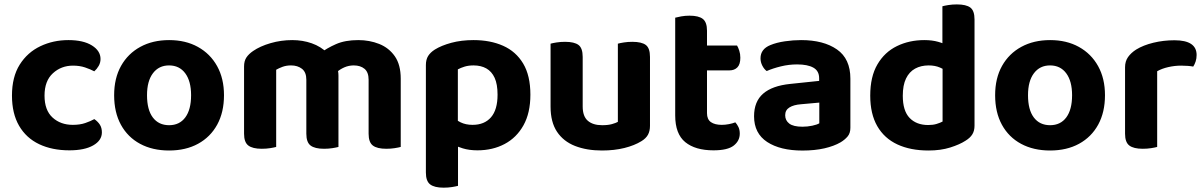

<svg xmlns="http://www.w3.org/2000/svg" viewBox="-20 -680 5564 887"><path d="M317.1 -376.8Q262.8 -376.8 224.3 -341.5Q185.7 -306.1 185.7 -238.4Q185.7 -170.8 222.8 -137Q259.8 -103.2 316.4 -103.2Q349.2 -103.2 373.8 -111.6Q398.4 -120.1 415.8 -129.8Q432.9 -117.7 441.8 -103.4Q450.7 -89 450.7 -68.4Q450.7 -31.3 410.7 -8.4Q370.8 14.5 300.4 14.5Q220.8 14.5 160.9 -13.9Q101.1 -42.3 68.2 -98.9Q35.3 -155.6 35.3 -238.4Q35.3 -324.7 71.1 -381.5Q106.9 -438.2 166.4 -466.5Q225.8 -494.8 296.1 -494.8Q365 -494.8 404.7 -470Q444.4 -445.2 444.4 -407.5Q444.4 -390.2 435.9 -375.5Q427.4 -360.8 415.6 -350.5Q397.4 -360.2 372.8 -368.5Q348.2 -376.8 317.1 -376.8Z M1014.8 -240.1Q1014.8 -161.6 983.5 -104.3Q952.2 -47.1 895.2 -15.9Q838.2 15.3 761.2 15.3Q684.5 15.3 627.3 -15.5Q570.2 -46.2 538.7 -103.5Q507.3 -160.8 507.3 -240.1Q507.3 -318.5 539.2 -375.5Q571.2 -432.5 628.4 -463.6Q685.6 -494.8 761.4 -494.8Q837.3 -494.8 894.2 -463.3Q951.2 -431.8 983 -374.6Q1014.8 -317.4 1014.8 -240.1ZM761 -377.8Q713.9 -377.8 686.6 -341.7Q659.2 -305.6 659.2 -240.1Q659.2 -172.8 686.1 -137.2Q713 -101.6 761.2 -101.6Q809.4 -101.6 836.1 -137.7Q862.8 -173.8 862.8 -240.1Q862.8 -304.9 835.8 -341.4Q808.8 -377.8 761 -377.8Z M1543.6 -330.6V-217.2H1395.2V-311.7Q1395.2 -346.3 1375.1 -362.1Q1354.9 -377.8 1324.6 -377.8Q1302.8 -377.8 1285.2 -371.3Q1267.6 -364.7 1255.9 -357.8V-217.2H1107.5V-372.8Q1107.5 -398.1 1118.3 -414.4Q1129.1 -430.6 1149.3 -444.4Q1181.6 -466.7 1230 -480.7Q1278.3 -494.8 1330.2 -494.8Q1378.2 -494.8 1420.2 -480Q1462.2 -465.3 1493.4 -434.5Q1500.9 -427.7 1508.3 -421.2Q1515.8 -414.7 1519.8 -406.7Q1529.8 -390.9 1536.7 -371.1Q1543.6 -351.4 1543.6 -330.6ZM1831.3 -316.5V-217.2H1682.9V-311.7Q1682.9 -346.3 1664 -362.1Q1645.1 -377.8 1614.1 -377.8Q1591.2 -377.8 1570.5 -368.7Q1549.8 -359.5 1535.2 -346.2L1456.8 -432.3Q1489.7 -457.5 1532.1 -476.1Q1574.4 -494.8 1635.3 -494.8Q1687 -494.8 1731.8 -477Q1776.6 -459.2 1804 -420.1Q1831.3 -380.9 1831.3 -316.5ZM1107.5 -262.6H1255.9V-1.2Q1246.4 1.5 1228.4 4.4Q1210.4 7.3 1189.3 7.3Q1147 7.3 1127.3 -7.7Q1107.5 -22.6 1107.5 -62.2ZM1395.2 -262.6H1543.6V-1.2Q1534 1.5 1515.9 4.4Q1497.8 7.3 1477 7.3Q1434.4 7.3 1414.8 -7.7Q1395.2 -22.6 1395.2 -62.2ZM1682.9 -262.6H1831.3V-1.2Q1821.7 1.5 1803.6 4.4Q1785.5 7.3 1764.6 7.3Q1722.1 7.3 1702.5 -7.7Q1682.9 -22.6 1682.9 -62.2Z M2185.6 14.5Q2147.9 14.5 2118 5.4Q2088.1 -3.6 2065.8 -15.6V-141.3Q2083.5 -126.8 2107.5 -115Q2131.6 -103.2 2163.2 -103.2Q2218 -103.2 2248.3 -138.1Q2278.6 -173 2278.6 -242.6Q2278.6 -291.2 2265.1 -320.5Q2251.6 -349.9 2226.7 -363.9Q2201.9 -377.8 2167.7 -377.8Q2144.6 -377.8 2126.5 -372.3Q2108.3 -366.7 2095.2 -359.5V-53.3H1947.5V-379.5Q1947.5 -404.8 1957.9 -421.4Q1968.4 -438 1988.8 -451Q2018.9 -469.8 2065.1 -482.3Q2111.4 -494.8 2167.7 -494.8Q2245.1 -494.8 2304.3 -468.5Q2363.5 -442.2 2396.9 -386.5Q2430.3 -330.7 2430.3 -242.6Q2430.3 -158.4 2398.4 -101.2Q2366.5 -44 2311.3 -14.8Q2256.1 14.5 2185.6 14.5ZM2029.3 187Q1987 187 1967.3 171.9Q1947.5 156.8 1947.5 117.3V-91.4L2095.9 -91V178.5Q2086.4 181.2 2068.4 184.1Q2050.4 187 2029.3 187Z M2523.5 -187.2V-259.2H2671.9V-188.2Q2671.9 -142.4 2695.7 -122Q2719.4 -101.6 2761.9 -101.6Q2789 -101.6 2807.1 -106.7Q2825.2 -111.8 2834.4 -117V-259.2H2982.8V-98.7Q2982.8 -74.7 2973.5 -57.6Q2964.2 -40.6 2943.2 -27.8Q2911.3 -8 2864.6 3.7Q2817.9 15.3 2760.9 15.3Q2690.4 15.3 2636.6 -5.7Q2582.9 -26.8 2553.2 -71.4Q2523.5 -116.1 2523.5 -187.2ZM2982.8 -214.1H2834.4V-478.2Q2844 -481 2862.1 -483.9Q2880.2 -486.8 2901 -486.8Q2944.3 -486.8 2963.6 -472.2Q2982.8 -457.6 2982.8 -417.1ZM2671.9 -214.1H2523.5V-478.2Q2533.1 -481 2551.2 -483.9Q2569.3 -486.8 2590.4 -486.8Q2633.4 -486.8 2652.7 -472.2Q2671.9 -457.6 2671.9 -417.1Z M3099.3 -264H3246.2V-157.2Q3246.2 -128.6 3264.2 -115.9Q3282.3 -103.2 3314.7 -103.2Q3330.2 -103.2 3347.4 -106.5Q3364.6 -109.8 3377 -114.8Q3385.3 -105.8 3391.5 -93Q3397.6 -80.2 3397.6 -62.8Q3397.6 -29.4 3369.7 -7.5Q3341.8 14.5 3276 14.5Q3192.4 14.5 3145.8 -23.3Q3099.3 -61.2 3099.3 -146.8ZM3192.7 -354.8V-469.5H3385.1Q3390.4 -460.9 3395.3 -445.8Q3400.2 -430.8 3400.2 -413.2Q3400.2 -382.7 3386.5 -368.8Q3372.8 -354.8 3349.6 -354.8ZM3246.2 -238.6H3099.3V-598.3Q3108.8 -601 3126.9 -604.3Q3145 -607.6 3165.4 -607.6Q3207.7 -607.6 3226.9 -592.6Q3246.2 -577.6 3246.2 -538.1Z M3687.2 15.5Q3584.8 15.5 3524.2 -24.1Q3463.6 -63.8 3463.6 -142.9Q3463.6 -211 3505.6 -247.4Q3547.6 -283.8 3630.6 -292.3L3764.3 -306.3V-318.3Q3764.3 -352.4 3737.7 -367.4Q3711.1 -382.4 3662.4 -382.4Q3624.4 -382.4 3587.7 -373.4Q3551 -364.5 3522 -351.8Q3510.2 -360.3 3501.8 -376.6Q3493.4 -393 3493.4 -410.6Q3493.4 -453.3 3539.1 -471.8Q3567.6 -483.6 3606.1 -489.2Q3644.7 -494.8 3680.9 -494.8Q3784.6 -494.8 3846.6 -451.6Q3908.6 -408.4 3908.6 -316.8V-89.7Q3908.6 -64.6 3895.6 -49.3Q3882.5 -34 3863.2 -22.5Q3833.2 -5 3788.6 5.3Q3744 15.5 3687.2 15.5ZM3687.2 -94.6Q3710.2 -94.6 3732.4 -99.3Q3754.6 -104 3765 -110.4V-206L3680.6 -198.4Q3646.8 -195.9 3627.1 -183.7Q3607.4 -171.6 3607.4 -147.7Q3607.4 -123.6 3626.3 -109.1Q3645.2 -94.6 3687.2 -94.6Z M4334.5 -118.5V-419.6L4482.1 -419.8V-99.6Q4482.1 -76 4472.1 -59.6Q4462.1 -43.1 4440.3 -29.8Q4413.4 -12.3 4369.6 1.5Q4325.8 15.3 4269.4 15.3Q4186 15.3 4125.7 -12.8Q4065.4 -40.8 4032.8 -97.3Q4000.3 -153.9 4000.3 -238.1Q4000.3 -325.9 4033.5 -382.5Q4066.6 -439.2 4123.6 -467Q4180.5 -494.8 4250.1 -494.8Q4286.1 -494.8 4314.2 -486.8Q4342.4 -478.8 4360.1 -468.2V-345.5Q4345.7 -357.7 4322.8 -367.8Q4299.9 -377.8 4270.3 -377.8Q4234.6 -377.8 4207.6 -363Q4180.6 -348.2 4165.6 -317.3Q4150.7 -286.4 4150.7 -237.6Q4150.7 -167.9 4182.2 -135.2Q4213.6 -102.4 4268.4 -102.4Q4290.5 -102.4 4307.3 -107.6Q4324.1 -112.8 4334.5 -118.5ZM4482.1 -390.7 4333.7 -390.4V-651Q4343.3 -653.8 4361.4 -656.7Q4379.5 -659.6 4400.4 -659.6Q4443.6 -659.6 4462.9 -645Q4482.1 -630.4 4482.1 -590.1Z M5084.8 -240.1Q5084.8 -161.6 5053.5 -104.3Q5022.2 -47.1 4965.2 -15.9Q4908.2 15.3 4831.2 15.3Q4754.5 15.3 4697.3 -15.5Q4640.2 -46.2 4608.7 -103.5Q4577.3 -160.8 4577.3 -240.1Q4577.3 -318.5 4609.2 -375.5Q4641.2 -432.5 4698.4 -463.6Q4755.6 -494.8 4831.4 -494.8Q4907.3 -494.8 4964.2 -463.3Q5021.2 -431.8 5053 -374.6Q5084.8 -317.4 5084.8 -240.1ZM4831 -377.8Q4783.9 -377.8 4756.6 -341.7Q4729.2 -305.6 4729.2 -240.1Q4729.2 -172.8 4756.1 -137.2Q4783 -101.6 4831.2 -101.6Q4879.4 -101.6 4906.1 -137.7Q4932.8 -173.8 4932.8 -240.1Q4932.8 -304.9 4905.8 -341.4Q4878.8 -377.8 4831 -377.8Z M5325.9 -350.9V-226.4H5177.5V-369.2Q5177.5 -396.8 5191.3 -416.4Q5205.2 -436 5229 -451.2Q5261.8 -471.3 5308.3 -482.6Q5354.8 -494 5406 -494Q5508.1 -494 5508.1 -425.9Q5508.1 -409.8 5503.6 -396Q5499 -382.2 5492.5 -372.4Q5482.5 -374.4 5468 -375.6Q5453.6 -376.8 5436.8 -376.8Q5406.8 -376.8 5377.1 -370Q5347.4 -363.2 5325.9 -350.9ZM5177.5 -264 5325.9 -261.1V-1.2Q5316.4 1.5 5298.4 4.4Q5280.4 7.3 5259.3 7.3Q5217 7.3 5197.3 -7.7Q5177.5 -22.6 5177.5 -62.2Z"/></svg>

Font: Baloo Paaji 2
Style: Regular
Weight: 400
Designer: Shuchita Grover, Noopur Datye and Ek Type
Foundry: Ek Type
Version: Version 1.700